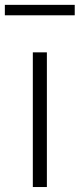

<svg xmlns="http://www.w3.org/2000/svg" viewBox="-58 -752 321 772"><path d="M74 0V-541.5H130.5V0ZM-38.5 -690.5V-732.5H242.5V-690.5Z"/></svg>

Font: Encode Sans Semi Condensed Light
Style: Regular
Weight: 300
Width: 4
Designer: Multiple Designers
Foundry: Impallari Type
Version: Version 3.000; ttfautohint (v1.8.3) -l 8 -r 50 -G 200 -x 14 